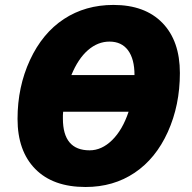

<svg xmlns="http://www.w3.org/2000/svg" viewBox="-20 -745 777 775"><path d="M438 -725.1Q564.9 -725.1 635.5 -652.6Q706.1 -580.1 706.1 -450.2Q706.1 -320.3 657.5 -212.6Q608.9 -105 523.4 -47.6Q438 9.8 325.2 9.8Q193.8 9.8 122.3 -63Q50.8 -135.7 50.8 -265.1Q50.8 -394.5 101.1 -502.9Q151.4 -611.3 238 -668.2Q324.7 -725.1 438 -725.1ZM341.8 -138.2Q390.6 -138.2 432.6 -179.4Q474.6 -220.7 499 -293.9H234.9L233.9 -279.8V-266.1Q233.9 -138.2 341.8 -138.2ZM522.9 -441.9Q522.9 -506.8 496.8 -542Q470.7 -577.1 421.9 -577.1Q375 -577.1 335.2 -542.7Q295.4 -508.3 268.1 -441.9Z"/></svg>

Font: Open Sans Extrabold
Style: Italic
Weight: 800
Italic angle: -12°
Foundry: Ascender Corporation
Version: Version 1.10